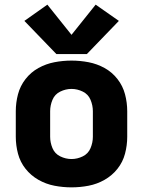

<svg xmlns="http://www.w3.org/2000/svg" viewBox="-20 -799 616 827"><path d="M288 8Q325 8 361.5 1Q398 -6 430.5 -24.5Q463 -43 486 -72Q509 -101 518.5 -137Q528 -173 528 -210V-320Q528 -357 518.5 -393Q509 -429 486 -458.5Q463 -488 430.5 -506Q398 -524 361.5 -531Q325 -538 288 -538Q251 -538 214.5 -531Q178 -524 145.5 -506Q113 -488 90 -458.5Q67 -429 57.5 -393Q48 -357 48 -320V-210Q48 -173 57.5 -137Q67 -101 90 -72Q113 -43 145.5 -24.5Q178 -6 214.5 1Q251 8 288 8ZM288 -114Q263 -114 239.5 -125.5Q216 -137 206 -161Q196 -185 196 -210V-320Q196 -345 206 -369Q216 -393 239.5 -404.5Q263 -416 288 -416Q313 -416 336.5 -404.5Q360 -393 370 -369Q380 -345 380 -320V-210Q380 -185 370 -161Q360 -137 336.5 -125.5Q313 -114 288 -114ZM223 -566H354L492 -709L392 -779L288 -649L184 -779L85 -709Z"/></svg>

Font: Iosevka Sparkle Heavy
Style: Regular
Weight: 900
Designer: Belleve Invis
Foundry: Belleve Invis
Version: Version 4.5.0; ttfautohint (v1.8.3)